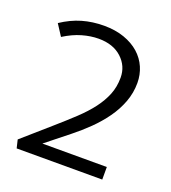

<svg xmlns="http://www.w3.org/2000/svg" viewBox="-87 -925 486 546"><g transform="rotate(20 156.0 -651.5)"><path d="M136 -818Q112 -818 86 -810.5Q60 -803 33 -786L11 -820Q41 -840 72 -849Q103 -858 138 -858Q172 -858 199 -848.5Q226 -839 244.5 -822.5Q263 -806 272.5 -784Q282 -762 282 -737Q282 -707 271.5 -679Q261 -651 243 -626Q225 -601 202.5 -579Q180 -557 156 -538L87 -483H282V-445H23L17 -470L98 -541Q129 -568 154 -591.5Q179 -615 196 -637.5Q213 -660 222.5 -683.5Q232 -707 232 -735Q232 -770 206 -794Q180 -818 136 -818Z"/></g></svg>

Font: Ek Mukta ExtraLight
Style: Regular
Weight: 275
Designer: Girish Dalvi and Yashodeep Gholap
Foundry: Ek Type
Version: Version 2.538;PS 1.002;hotconv 16.6.51;makeotf.lib2.5.65220;